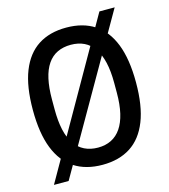

<svg xmlns="http://www.w3.org/2000/svg" viewBox="-115 -824 844 960"><g transform="rotate(-15 307.0 -343.5)"><path d="M307 12Q221 12 161.5 -26.5Q102 -65 71 -143.5Q40 -222 40 -343Q40 -464 71 -542.5Q102 -621 161.5 -659.5Q221 -698 307 -698Q393 -698 452.5 -659.5Q512 -621 543 -542.5Q574 -464 574 -343Q574 -222 543 -143.5Q512 -65 452.5 -26.5Q393 12 307 12ZM307 -77Q346 -77 376 -92Q406 -107 426.5 -137Q447 -167 457.5 -212Q468 -257 468 -318V-369Q468 -430 457.5 -475Q447 -520 426.5 -550Q406 -580 376 -594.5Q346 -609 307 -609Q268 -609 237.5 -594.5Q207 -580 186.5 -550Q166 -520 156 -475Q146 -430 146 -369V-318Q146 -257 156 -212Q166 -167 186.5 -137Q207 -107 237.5 -92Q268 -77 307 -77ZM45 46 489 -733H568L121 46Z"/></g></svg>

Font: Archivo Condensed Medium
Style: Regular
Weight: 500
Width: 3
Designer: Hector Gatti
Foundry: Omnibus-Type
Version: Version 2.001